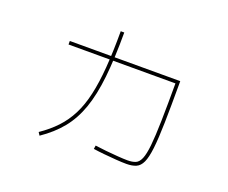

<svg xmlns="http://www.w3.org/2000/svg" viewBox="-111 -820 1221 1026"><g transform="rotate(20 500.0 -307.5)"><path d="M684 12Q660 12 625.5 9.5Q591 7 555.5 3.5Q520 0 494 -4L497 -24Q524 -20 559 -16.5Q594 -13 628 -10.5Q662 -8 684 -8Q711 -8 729 -15.5Q747 -23 758 -49Q769 -75 774.5 -127.5Q780 -180 782 -268.5Q784 -357 784 -492L794 -482H176V-502H804V-492Q804 -356 802 -265Q800 -174 793.5 -118.5Q787 -63 774 -35Q761 -7 739 2.5Q717 12 684 12ZM186 12Q239 -24 277.5 -65Q316 -106 342.5 -158Q369 -210 384.5 -278.5Q400 -347 407 -437Q414 -527 414 -644H434Q434 -496 422.5 -389.5Q411 -283 384 -206.5Q357 -130 311.5 -74Q266 -18 197 29Z"/></g></svg>

Font: M PLUS 1 Thin Thin
Style: Regular
Weight: 250
Version: Version 1.001